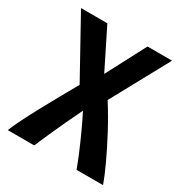

<svg xmlns="http://www.w3.org/2000/svg" viewBox="-163 -814 886 935"><g transform="rotate(30 280.0 -346.5)"><path d="M12 0Q24 -30 45.5 -73Q67 -116 93.5 -165.5Q120 -215 149 -266.5Q178 -318 205 -366L24 -693H172L282 -472L398 -693H536L360 -370Q401 -306 438.5 -235.5Q476 -165 505 -102.5Q534 -40 548 0H399Q385 -38 366.5 -82Q348 -126 326.5 -173Q305 -220 282 -265Q261 -222 239 -175Q217 -128 197 -83Q177 -38 161 0Z"/></g></svg>

Font: Ubuntu Sans Mono
Style: Bold
Weight: 700
Monospace: yes
Designer: Dalton Maag Ltd
Foundry: Dalton Maag Ltd
Version: Version 1.006